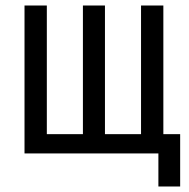

<svg xmlns="http://www.w3.org/2000/svg" viewBox="-20 -557 686 697"><path d="M555 120V0H69V-537H150V-70H281V-537H361V-70H492V-537H573V-70H634V120Z"/></svg>

Font: Noto Sans ExtraCondensed
Style: Regular
Weight: 400
Width: 2
Designer: Monotype Design Team
Foundry: Monotype Imaging Inc.
Version: Version 2.013